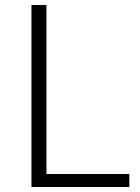

<svg xmlns="http://www.w3.org/2000/svg" viewBox="-20 -749 562 769"><path d="M106 0H498V-52H166V-729H106Z"/></svg>

Font: Noto Sans Japanese Light
Style: Regular
Weight: 300
Designer: Ryoko NISHIZUKA (kana & ideographs); Paul D. Hunt (Latin, Greek & Cyrillic); Wenlong ZHANG (bopomofo); Sandoll Communica
Foundry: Adobe Systems Incorporated
Version: Version 1.000;PS 1;hotconv 1.0.78;makeotf.lib2.5.61930